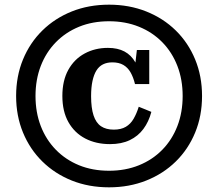

<svg xmlns="http://www.w3.org/2000/svg" viewBox="-20 -766 934 822"><path d="M461 -499Q438 -499 421 -490.5Q404 -482 393 -464.5Q382 -447 376 -419.5Q370 -392 370 -354Q370 -304 380.5 -272Q391 -240 412.5 -225.5Q434 -211 467 -211Q498 -211 518.5 -223Q539 -235 552 -257.5Q565 -280 574 -309L628 -287Q617 -245 594 -214Q571 -183 535.5 -166Q500 -149 451 -149Q391 -149 345 -173Q299 -197 273 -243Q247 -289 247 -355Q247 -421 272.5 -467Q298 -513 342.5 -537Q387 -561 442 -561Q484 -561 513 -545.5Q542 -530 559.5 -499Q577 -468 583 -422L554 -447L566 -552H619V-406H558Q551 -435 539 -456Q527 -477 508 -488Q489 -499 461 -499ZM132 -355Q132 -285 154.5 -226.5Q177 -168 219 -125Q261 -82 318.5 -58.5Q376 -35 447 -35Q517 -35 575 -58.5Q633 -82 675 -125Q717 -168 739.5 -226.5Q762 -285 762 -355Q762 -425 739.5 -483.5Q717 -542 675 -585Q633 -628 575 -651.5Q517 -675 447 -675Q376 -675 318.5 -651.5Q261 -628 219 -585Q177 -542 154.5 -483.5Q132 -425 132 -355ZM49 -355Q49 -440 78.5 -511.5Q108 -583 161.5 -635.5Q215 -688 287.5 -717Q360 -746 447 -746Q533 -746 606 -717Q679 -688 732.5 -635.5Q786 -583 815.5 -511.5Q845 -440 845 -355Q845 -270 815.5 -198.5Q786 -127 732.5 -74.5Q679 -22 606 7Q533 36 447 36Q360 36 287.5 7Q215 -22 161.5 -74.5Q108 -127 78.5 -198.5Q49 -270 49 -355Z"/></svg>

Font: Roboto Serif
Style: Bold
Weight: 700
Designer: Greg Gazdowicz
Foundry: Commercial Type
Version: Version 1.008